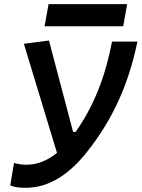

<svg xmlns="http://www.w3.org/2000/svg" viewBox="-20 -893 681 923"><path d="M104.5 9.8C223.1 9.8 319.8 -64 397 -161.1C519 -314 597.2 -482.9 640.6 -692.9H518.6C487.3 -529.3 432.6 -384.3 343.3 -258.8H331.5L215.3 -698.2L94.7 -682.6L253.9 -158.2C211.4 -123.5 162.1 -101.1 108.4 -101.1C77.6 -101.1 63 -105.5 47.4 -109.9L29.3 -1.5C49.3 7.3 75.2 9.8 104.5 9.8ZM194.3 -766.6H572.3L591.3 -873H213.4Z"/></svg>

Font: Cascadia Mono PL SemiBold
Style: Italic
Weight: 600
Italic angle: -10°
Monospace: yes
Designer: Aaron Bell
Foundry: Saja Typeworks
Version: Version 2404.023